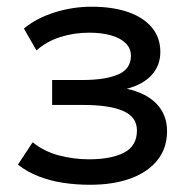

<svg xmlns="http://www.w3.org/2000/svg" viewBox="-20 -526 551 558"><path d="M241.5 11Q200.5 11 163 5.2Q125.5 -0.5 92.2 -13.5Q59 -26.5 32 -47.5L75 -112.5Q107.5 -86 150.8 -74.5Q194 -63 238.5 -63Q302.5 -63 340.2 -82.2Q378 -101.5 378 -147Q378 -186 338 -203.5Q298 -221 222 -221H131.5V-293.5H220Q286 -293.5 323.2 -309.5Q360.5 -325.5 360.5 -363.5Q360.5 -385.5 345.2 -400.5Q330 -415.5 302.8 -423.2Q275.5 -431 239 -431Q195.5 -431 155.8 -418.5Q116 -406 86 -379.5L49.5 -443Q85.5 -473 138.2 -489.8Q191 -506.5 246 -506.5Q307.5 -506.5 352.2 -491Q397 -475.5 421.5 -446Q446 -416.5 446 -375Q446 -336 421 -308.2Q396 -280.5 348.5 -268Q405.5 -255.5 435.5 -223.8Q465.5 -192 465.5 -145Q465.5 -95.5 437.5 -60.5Q409.5 -25.5 359.2 -7.2Q309 11 241.5 11Z"/></svg>

Font: Geologica Cursive Light
Style: Regular
Weight: 300
Designer: Sindre Bremnes, Frode Helland
Foundry: Monokrom Skriftforlag AS
Version: Version 1.010;gftools[0.9.28]